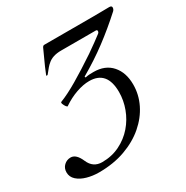

<svg xmlns="http://www.w3.org/2000/svg" viewBox="-176 -800 917 945"><g transform="rotate(-30 282.5 -327.0)"><path d="M120 13Q85 13 53 4Q21 -5 1 -23Q-19 -41 -19 -67Q-19 -91 -3 -106Q13 -121 35 -121Q66 -121 87 -72Q108 -23 159 -23Q214 -23 259.5 -45.5Q305 -68 337 -105Q369 -142 386 -188Q403 -234 403 -281Q403 -401 302 -401Q268 -401 228 -387Q188 -373 150 -347Q147 -344 141 -352Q135 -360 131.5 -369.5Q128 -379 133 -381Q177 -398 235.5 -432.5Q294 -467 369 -517Q399 -538 420.5 -553.5Q442 -569 456 -580Q463 -585 463 -593Q463 -600 455 -600H258Q208 -600 181 -575Q168 -565 142 -531Q140 -528 135.5 -528.5Q131 -529 134 -533Q135 -537 149.5 -570.5Q164 -604 187 -653Q192 -666 200 -666Q213 -666 226.5 -666Q240 -666 246 -666H470Q503 -666 529.5 -666.5Q556 -667 570 -667Q584 -667 584 -657Q584 -647 576 -639Q510 -579 442 -528Q374 -477 294 -431L296 -425Q311 -428 321 -428.5Q331 -429 343 -429Q409 -429 445.5 -387.5Q482 -346 482 -278Q482 -221 456.5 -169Q431 -117 383.5 -76Q336 -35 269.5 -11Q203 13 120 13Z"/></g></svg>

Font: Junicode SmExp
Style: Italic
Weight: 400
Width: 6
Italic angle: -11°
Designer: Peter S. Baker
Version: Version 2.205; ttfautohint (v1.8.4)